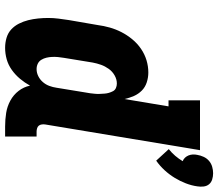

<svg xmlns="http://www.w3.org/2000/svg" viewBox="-70 -754 833 732"><g transform="rotate(90 346.0 -388.5)"><path d="M593 -568 549 -616Q563 -627 574.5 -640.5Q586 -654 595 -669Q587 -672 581.5 -678Q576 -684 573 -691.5Q570 -699 569.5 -707.5Q569 -716 571 -725Q573 -737 578.5 -749Q584 -761 594 -769.5Q604 -778 616.5 -781.5Q629 -785 641 -785Q653 -785 664.5 -781.5Q676 -778 683 -769.5Q690 -761 691.5 -749Q693 -737 691 -725Q688 -703 679.5 -681Q671 -659 658.5 -638.5Q646 -618 629.5 -600Q613 -582 593 -568ZM163 8Q143 8 124.5 2.5Q106 -3 92.5 -15.5Q79 -28 70.5 -45Q62 -62 57.5 -80Q53 -98 51 -117.5Q49 -137 49 -156.5Q49 -176 51.5 -195.5Q54 -215 57 -235L76 -345Q79 -368 85.5 -391Q92 -414 103 -435.5Q114 -457 130 -476.5Q146 -496 166.5 -510Q187 -524 210 -531Q233 -538 257 -538Q276 -538 294.5 -532Q313 -526 326 -513Q339 -500 346.5 -483Q354 -466 358 -447L386 -615H363V-735H553L455 -145Q454 -138 455 -131.5Q456 -125 459.5 -120.5Q463 -116 469.5 -114Q476 -112 482 -112H501V8H463Q436 8 411 4Q386 0 364 -12Q342 -24 327 -43.5Q312 -63 307 -87Q296 -67 281 -49Q266 -31 247 -17.5Q228 -4 206.5 2Q185 8 163 8ZM244 -112Q258 -112 271 -118.5Q284 -125 293.5 -136Q303 -147 308 -160.5Q313 -174 315 -188L333 -298Q335 -307 336 -316Q337 -325 338 -334Q339 -343 338.5 -352Q338 -361 337.5 -370Q337 -379 334.5 -387.5Q332 -396 328 -403.5Q324 -411 316 -414.5Q308 -418 299 -418Q283 -418 268 -409.5Q253 -401 243 -387Q233 -373 227.5 -357.5Q222 -342 219 -326L201 -216Q199 -205 198 -193.5Q197 -182 197.5 -171Q198 -160 200.5 -149.5Q203 -139 208.5 -130Q214 -121 223.5 -116.5Q233 -112 244 -112Z"/></g></svg>

Font: Iosevka Curly Slab HvEx
Style: Italic
Weight: 900
Width: 7
Italic angle: -9°
Monospace: yes
Designer: Belleve Invis
Foundry: Belleve Invis
Version: Version 11.1.0; ttfautohint (v1.8.3)